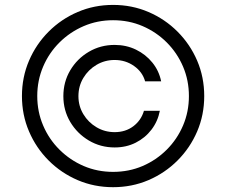

<svg xmlns="http://www.w3.org/2000/svg" viewBox="-20 -759 931 790"><path d="M240.7 -363.3Q240.7 -421.9 269 -469.7Q297.4 -517.6 345.5 -545.9Q393.6 -574.2 451.7 -574.2Q499.5 -574.2 539.6 -554.7Q579.6 -535.2 606.9 -501.5Q634.3 -467.8 643.1 -424.3H577.1Q566.4 -462.9 531.5 -487.5Q496.6 -512.2 451.7 -512.2Q411.1 -512.2 377.2 -492.2Q343.3 -472.2 323 -438.5Q302.7 -404.8 302.7 -363.3Q302.7 -322.8 323 -289.1Q343.3 -255.4 377.2 -235.4Q411.1 -215.3 451.7 -215.3Q496.6 -215.3 528.8 -239.7Q561 -264.2 572.3 -303.2H637.7Q629.4 -259.8 603.3 -225.6Q577.1 -191.4 538.3 -171.9Q499.5 -152.3 451.7 -152.3Q393.6 -152.3 345.5 -180.9Q297.4 -209.5 269 -257.3Q240.7 -305.2 240.7 -363.3ZM445.3 11.2Q367.7 11.2 299.8 -17.8Q231.9 -46.9 180.2 -98.6Q128.4 -150.4 99.4 -218.3Q70.3 -286.1 70.3 -363.8Q70.3 -441.4 99.4 -509.3Q128.4 -577.1 180.2 -628.9Q231.9 -680.7 299.8 -709.7Q367.7 -738.8 445.3 -738.8Q522.9 -738.8 590.8 -709.7Q658.7 -680.7 710.4 -628.9Q762.2 -577.1 791.3 -509.3Q820.3 -441.4 820.3 -363.8Q820.3 -286.1 791.3 -218.3Q762.2 -150.4 710.4 -98.6Q658.7 -46.9 590.8 -17.8Q522.9 11.2 445.3 11.2ZM445.3 -51.8Q510.3 -51.8 566.7 -75.9Q623 -100.1 666 -143.1Q709 -186 733.2 -242.7Q757.3 -299.3 757.3 -363.8Q757.3 -428.2 733.2 -484.9Q709 -541.5 666 -584.5Q623 -627.4 566.7 -651.6Q510.3 -675.8 445.3 -675.8Q380.9 -675.8 324.5 -651.6Q268.1 -627.4 224.9 -584.5Q181.6 -541.5 157.5 -484.9Q133.3 -428.2 133.3 -363.8Q133.3 -299.3 157.5 -242.7Q181.6 -186 224.9 -143.1Q268.1 -100.1 324.5 -75.9Q380.9 -51.8 445.3 -51.8Z"/></svg>

Font: Inter 24pt Light
Style: Regular
Weight: 300
Designer: Rasmus Andersson
Foundry: rsms
Version: Version 4.001;git-66647c0bb